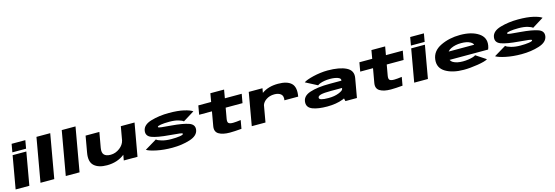

<svg xmlns="http://www.w3.org/2000/svg" viewBox="38 -2048 9598 3319"><g transform="rotate(-15 4836.5 -388.0)"><path d="M44.5 0 147.5 -586H393L290 0ZM181.5 -780H427L401.5 -634H156Z M489.5 0 627.5 -785H874L736 0Z M942 0 1080 -785H1326.5L1188.5 0Z M1980 0 1997.5 -97.5Q1866.5 5.5 1681 5.5Q1529.5 5.5 1451.8 -64.8Q1374 -135 1402 -293.5L1453.5 -586H1700L1651.5 -312.5Q1637 -228 1673 -191Q1709 -154 1789 -154Q1877 -154 1953 -212.5Q2022 -265.5 2040.5 -340L2084 -586H2329.5L2225.5 0Z M2850 5Q2698 5 2570.8 -21.5Q2443.5 -48 2396 -79.5L2610 -208Q2629.5 -185.5 2703.8 -164.8Q2778 -144 2869.5 -144Q2961.5 -144 3022.8 -153.5Q3084 -163 3086 -179.5Q3086.5 -180.5 3086 -182Q3084 -195.5 3032 -201Q2975.5 -207 2860.5 -217.5Q2642.5 -235 2544.5 -272.2Q2446.5 -309.5 2463 -405Q2480 -507 2625.5 -549.2Q2771 -591.5 2942.5 -591.5Q3105.5 -591.5 3212 -566.5Q3318.5 -541.5 3362 -509.5L3159.5 -383.5Q3139 -404.5 3073 -423.8Q3007 -443 2910 -443Q2820.5 -443 2760.8 -433.5Q2701 -424 2699.5 -408.5Q2699 -407.5 2699.5 -406.5Q2701.5 -392 2758.5 -386.5Q2820 -380.5 2930 -371Q3135 -354 3237.8 -317.8Q3340.5 -281.5 3324.5 -185.5Q3307.5 -85 3164.8 -40Q3022 5 2850 5Z M3877.5 9.5Q3750.5 9.5 3680.2 -33Q3610 -75.5 3627.5 -173.5L3672 -426H3443L3471 -586H3700.5L3726.5 -735.5H3972L3946 -586H4247.5L4219 -426H3917.5L3883.5 -233.5Q3874 -176 3896.2 -157.8Q3918.5 -139.5 3976 -140Q4025.5 -140.5 4113 -152L4086.5 -2Q3956 9.5 3877.5 9.5Z M4931.5 -286Q4945 -362.5 4903.8 -396.8Q4862.5 -431 4788.5 -431Q4701.5 -431 4638 -386.5Q4586 -349.5 4568.5 -299L4516 0H4270.5L4373.5 -586H4619L4605 -506Q4607.5 -507.5 4609.5 -509.5Q4723.5 -591 4897 -591Q5060 -591 5133.5 -521Q5207 -451 5178 -286Z M5946.5 0 5935 -50.5Q5920.5 -43.5 5904 -37Q5782.5 9.5 5621.5 9.5Q5460 9.5 5363.5 -27Q5267 -63.5 5267.5 -151Q5268 -267.5 5403.5 -313.2Q5539 -359 5764 -359H5970.5L5972 -367Q5978 -401 5922.8 -420.2Q5867.5 -439.5 5784.5 -439.5Q5733 -439.5 5687.8 -431.8Q5642.5 -424 5609.5 -411.5Q5576.5 -399 5562 -385.5L5351.5 -495Q5372 -511 5418.2 -528Q5464.5 -545 5526 -559.5Q5587.5 -574 5654.5 -582.8Q5721.5 -591.5 5783.5 -591.5Q5998 -591.5 6116.8 -531.8Q6235.5 -472 6213 -343L6152.5 0ZM5945 -214 5948.5 -234.5H5749Q5623 -234.5 5570.8 -220.8Q5518.5 -207 5515 -179Q5511.5 -151 5552.2 -138.8Q5593 -126.5 5681.5 -126.5Q5785.5 -126.5 5863 -157Q5937 -186.5 5945 -214Z M6760 9.5Q6633 9.5 6562.8 -33Q6492.5 -75.5 6510 -173.5L6554.5 -426H6325.5L6353.5 -586H6583L6609 -735.5H6854.5L6828.5 -586H7130L7101.5 -426H6800L6766 -233.5Q6756.5 -176 6778.8 -157.8Q6801 -139.5 6858.5 -140Q6908 -140.5 6995.5 -152L6969 -2Q6838.5 9.5 6760 9.5Z M7177.5 0 7280.5 -586H7526L7423 0ZM7314.5 -780H7560L7534.5 -634H7289Z M8067 7.5Q7866 7.5 7740.8 -68Q7615.5 -143.5 7632 -289Q7648.5 -440 7804.5 -515.8Q7960.5 -591.5 8155 -591.5Q8358 -591.5 8480.5 -511.5Q8603 -431.5 8579.5 -290Q8572 -247.5 8559.5 -222H7871Q7884.5 -191.5 7917 -173Q7980 -137 8089 -137Q8137 -137 8184.2 -144Q8231.5 -151 8267.2 -162Q8303 -173 8317 -185.5L8497.5 -66Q8477 -51.5 8428.2 -38.2Q8379.5 -25 8316 -14.8Q8252.5 -4.5 8186.8 1.5Q8121 7.5 8067 7.5ZM7892 -365H8348Q8340.5 -394.5 8297 -418Q8239 -450.5 8135.5 -450.5Q8031 -450.5 7951 -411.5Q7913.5 -393 7892 -365Z M9099.5 5Q8947.5 5 8820.2 -21.5Q8693 -48 8645.5 -79.5L8859.5 -208Q8879 -185.5 8953.2 -164.8Q9027.5 -144 9119 -144Q9211 -144 9272.2 -153.5Q9333.5 -163 9335.5 -179.5Q9336 -180.5 9335.5 -182Q9333.5 -195.5 9281.5 -201Q9225 -207 9110 -217.5Q8892 -235 8794 -272.2Q8696 -309.5 8712.5 -405Q8729.5 -507 8875 -549.2Q9020.5 -591.5 9192 -591.5Q9355 -591.5 9461.5 -566.5Q9568 -541.5 9611.5 -509.5L9409 -383.5Q9388.5 -404.5 9322.5 -423.8Q9256.5 -443 9159.5 -443Q9070 -443 9010.2 -433.5Q8950.5 -424 8949 -408.5Q8948.5 -407.5 8949 -406.5Q8951 -392 9008 -386.5Q9069.5 -380.5 9179.5 -371Q9384.5 -354 9487.2 -317.8Q9590 -281.5 9574 -185.5Q9557 -85 9414.2 -40Q9271.5 5 9099.5 5Z"/></g></svg>

Font: Anybody UltraExpanded ExtraBold
Style: Italic
Weight: 800
Width: 9
Italic angle: -10°
Designer: Tyler Finck
Foundry: Etcetera Type Company
Version: Version 1.010; ttfautohint (v1.8.3) -l 8 -r 50 -G 200 -x 14 